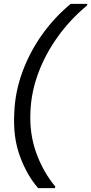

<svg xmlns="http://www.w3.org/2000/svg" viewBox="-20 -831 473 996"><path d="M178 145Q120 79 83.5 -20Q47 -119 54 -245Q58 -354 96.5 -458.5Q135 -563 199.5 -653Q264 -743 347 -811H433L432 -803Q344 -730 279.5 -640Q215 -550 178.5 -451.5Q142 -353 138 -253Q132 -139 167.5 -39.5Q203 60 267 137L265 145Z"/></svg>

Font: DM Sans Italic
Style: Regular
Weight: 400
Italic angle: -10°
Designer: Colophon Foundry, Jonny Pinhorn
Foundry: Colophon Foundry
Version: Version 4.004; ttfautohint (v1.8.4.7-5d5b)